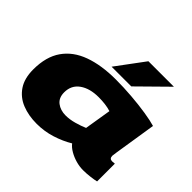

<svg xmlns="http://www.w3.org/2000/svg" viewBox="-182 -1013 1246 1246"><g transform="rotate(45 441.0 -390.0)"><path d="M722 10Q689 10 655.5 0.5Q622 -9 593.5 -25.5Q565 -42 549 -63Q496 -31 431 -10.5Q366 10 296 10Q221 10 161 -14Q101 -38 66 -90Q31 -142 31 -224Q31 -341 82.5 -414.5Q134 -488 229.5 -522.5Q325 -557 457 -557Q528 -557 603 -551Q678 -545 741 -535Q804 -525 840 -514Q822 -398 811 -329.5Q800 -261 795 -228.5Q790 -196 790 -191Q790 -164 815 -164Q826 -164 838 -166V-3Q818 2 784.5 6Q751 10 722 10ZM542 -198 572 -382Q547 -390 518.5 -393.5Q490 -397 459 -397Q378 -397 328 -361.5Q278 -326 278 -261Q278 -211 310.5 -186Q343 -161 391 -161Q428 -161 469 -172.5Q510 -184 542 -198ZM378 -596 522 -790H756L559 -596Z"/></g></svg>

Font: Georama ExtraExtended ExtraBold
Style: Italic
Weight: 800
Width: 8
Italic angle: -9°
Designer: Jean-Baptiste Levee
Foundry: Production Type
Version: Version 1.000